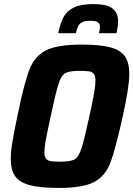

<svg xmlns="http://www.w3.org/2000/svg" viewBox="-20 -915 655 943"><path d="M33 -135Q33 -170 40.5 -216Q48 -262 66 -348Q99 -508 124.5 -573.5Q150 -639 205.5 -667.5Q261 -696 382 -696Q472 -696 522 -682.5Q572 -669 593.5 -638.5Q615 -608 615 -552Q615 -486 582 -340Q546 -177 521 -113Q496 -49 441.5 -20.5Q387 8 267 8Q177 8 126.5 -5.5Q76 -19 54.5 -49.5Q33 -80 33 -135ZM419 -344Q435 -417 442 -457.5Q449 -498 449 -520Q449 -542 441 -552Q433 -562 418 -564.5Q403 -567 371 -567Q321 -567 301 -556Q281 -545 267.5 -503.5Q254 -462 229 -344Q211 -261 204.5 -224.5Q198 -188 198 -167Q198 -146 206 -136Q214 -126 229 -123.5Q244 -121 276 -121Q326 -121 346 -132Q366 -143 380 -185.5Q394 -228 419 -344ZM560 -811Q560 -787 552 -752H466Q471 -772 471 -783Q471 -798 460.5 -805.5Q450 -813 424 -813Q397 -813 383 -805.5Q369 -798 363.5 -786Q358 -774 353 -752H266Q276 -800 291.5 -830Q307 -860 341.5 -877.5Q376 -895 437 -895Q505 -895 532.5 -873.5Q560 -852 560 -811Z"/></svg>

Font: Saira Semi Condensed
Style: Bold Italic
Weight: 700
Width: 4
Italic angle: -12°
Designer: Hector Gatti with collaboration of the Omnibus-Type team
Foundry: Omnibus-Type
Version: Version 1.001; ttfautohint (v1.8)